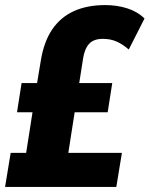

<svg xmlns="http://www.w3.org/2000/svg" viewBox="-29 -736 589 756"><path d="M-9 0 13 -134H74L99 -294H38L56 -409H117L132 -499Q144 -572 176.5 -620Q209 -668 261.5 -692Q314 -716 385 -716Q432 -716 472.5 -703Q513 -690 540 -663L478 -541Q454 -562 430 -572.5Q406 -583 376 -583Q340 -583 322 -563.5Q304 -544 298 -505L283 -409H413L395 -294H265L240 -134H451L429 0Z"/></svg>

Font: Nunito Sans 10pt Condensed Black
Style: Italic
Weight: 900
Width: 3
Italic angle: -9°
Designer: Vernon Adams
Foundry: Vernon Adams
Version: Version 3.101;gftools[0.9.27]